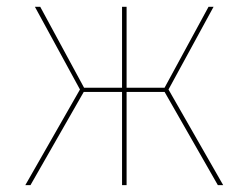

<svg xmlns="http://www.w3.org/2000/svg" viewBox="-20 -538 722 558"><path d="M600.7 -518.3H586.1L458.3 -283.1H347.9V-518.3H334.7V-283.1H224.3L96.9 -518.3H81.4L212.4 -277.9L53.6 0H68.6L223.4 -270.9H334.7V0H347.9V-270.9H458.3L613.1 0H628.6L469.7 -277.9Z"/></svg>

Font: Fira Sans Hair
Style: Regular
Weight: 100
Designer: bBox Type GmbH & Carrois Corporate GbR & Edenspiekermann AG
Foundry: bBox Type GmbH & Carrois Corporate GbR & Edenspiekermann AG
Version: Version 4.300;PS 004.300;hotconv 1.0.88;makeotf.lib2.5.64775